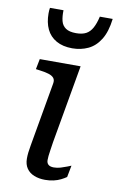

<svg xmlns="http://www.w3.org/2000/svg" viewBox="-85 -783 515 838"><g transform="rotate(10 172.5 -364.5)"><path d="M193 -579Q231 -579 263 -594Q295 -609 316.5 -643.5Q338 -678 345 -736H288Q281 -705 270 -685Q259 -665 242 -656Q225 -647 198 -647Q168 -647 152 -658Q136 -669 131 -689Q126 -709 127 -736H67Q66 -732 65.5 -724.5Q65 -717 65 -711Q65 -671 79 -641.5Q93 -612 122 -595.5Q151 -579 193 -579ZM176 7Q149 7 127.5 -1.5Q106 -10 94 -27.5Q82 -45 82 -71Q82 -84 83.5 -97.5Q85 -111 88.5 -130.5Q92 -150 97 -179L138 -413Q141 -429 133.5 -438Q126 -447 109.5 -452Q93 -457 68 -460L53 -462L62 -508H243L182 -161Q179 -140 176.5 -124.5Q174 -109 173 -98.5Q172 -88 172 -80Q172 -67 180 -60Q188 -53 204 -53Q219 -53 234 -57.5Q249 -62 261.5 -67Q274 -72 279 -74L269 -22Q259 -15 245 -8Q231 -1 213.5 3Q196 7 176 7Z"/></g></svg>

Font: Roboto Serif 20pt
Style: Italic
Weight: 400
Italic angle: -10°
Designer: Greg Gazdowicz
Foundry: Commercial Type
Version: Version 1.008